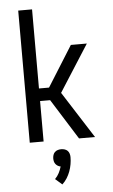

<svg xmlns="http://www.w3.org/2000/svg" viewBox="-63 -777 627 1064"><g transform="rotate(-5 250.0 -244.5)"><path d="M354 0 213 -225H157V0H80V-735H157V-295H213L354 -520H443L277 -260L443 0ZM240 246 202 213Q216 199 225 181.5Q234 164 239 146Q231 145 223.5 140.5Q216 136 211 129.5Q206 123 204 115Q202 107 202 99Q202 89 205 79.5Q208 70 214.5 63.5Q221 57 230.5 54Q240 51 250 51Q260 51 269.5 54Q279 57 285.5 63.5Q292 70 295 79.5Q298 89 298 99Q298 119 294.5 139Q291 159 284 178Q277 197 266 214.5Q255 232 240 246Z"/></g></svg>

Font: HulyMono
Style: Regular
Weight: 400
Monospace: yes
Designer: Belleve Invis
Foundry: Belleve Invis
Version: Version 33.2.5; ttfautohint (v1.8.4)